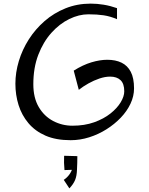

<svg xmlns="http://www.w3.org/2000/svg" viewBox="-20 -774 825 1060"><path d="M370 0Q289 0 231.5 -25Q174 -50 137 -94Q100 -138 82.5 -194Q65 -250 65 -312Q65 -374 84 -437Q103 -500 139 -556.5Q175 -613 226 -657.5Q277 -702 341.5 -728Q406 -754 481 -754Q516 -754 552.5 -748Q589 -742 626 -729V-668Q589 -684 552.5 -689.5Q516 -695 468 -695Q416 -695 362.5 -669Q309 -643 264 -593Q219 -543 191.5 -471.5Q164 -400 164 -309Q164 -234 194 -183Q224 -132 273.5 -106Q323 -80 380 -80Q447 -80 500 -99Q553 -118 590 -147.5Q627 -177 646.5 -209.5Q666 -242 666 -270Q666 -312 645.5 -331.5Q625 -351 588 -351Q560 -351 529 -340.5Q498 -330 468.5 -313.5Q439 -297 415 -278L387 -384Q438 -416 485 -430Q532 -444 572 -444Q618 -444 651 -428Q684 -412 702 -377.5Q720 -343 720 -286Q720 -243 700.5 -201.5Q681 -160 646.5 -124Q612 -88 567.5 -60Q523 -32 472.5 -16Q422 0 370 0ZM363 266 332 219Q350 207 362.5 190Q375 173 380 154L394 163L336 165Q334 146 333.5 125Q333 104 334 86L407 88Q407 107 406.5 125Q406 143 405 163Q404 197 394.5 220Q385 243 363 266Z"/></svg>

Font: Marhey Light
Style: Regular
Weight: 300
Designer: Nur Syamsi & Bustanul Arifin
Foundry: Namelatype
Version: Version 1.000